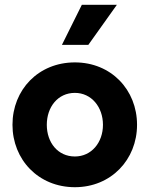

<svg xmlns="http://www.w3.org/2000/svg" viewBox="-20 -770 623 800"><path d="M321 -750 238 -583H348L467 -750ZM292 10C443 10 551 -105 551 -250C551 -396 443 -510 292 -510C140 -510 32 -396 32 -250C32 -105 140 10 292 10ZM292 -118C221 -118 175 -176 175 -250C175 -324 221 -383 292 -383C361 -383 409 -324 409 -250C409 -176 361 -118 292 -118Z"/></svg>

Font: Oakes Bold
Style: Regular
Weight: 700
Designer: Samuel Oakes
Foundry: Samuel Oakes
Version: Version 1.003;PS 001.003;hotconv 1.0.88;makeotf.lib2.5.64775